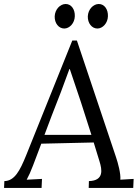

<svg xmlns="http://www.w3.org/2000/svg" viewBox="-34 -917 685 937"><path d="M331.1 -837.4C332.5 -871.1 314 -897.5 286.6 -897.5C259.3 -897.5 234.4 -871.1 232.9 -837.4C231.9 -803.7 252.4 -777.8 279.8 -777.8C305.2 -777.8 330.1 -803.7 331.1 -837.4ZM492.7 -837.4C494.1 -871.1 475.6 -897.5 448.2 -897.5C420.9 -897.5 396 -871.1 394.5 -837.4C393.6 -803.7 414.1 -777.8 441.4 -777.8C466.8 -777.8 491.7 -803.7 492.7 -837.4ZM341.3 -719.2H318.8L93.3 -158.2C63 -83.5 37.1 -34.2 -12.7 -33.2L-14.2 0H168.9L170.9 -43.9L96.2 -40C107.9 -62 114.7 -77.1 127 -108.9C139.2 -140.1 152.3 -174.8 167.5 -215.8L423.3 -221.7L452.1 -127.9C463.4 -90.8 475.1 -35.2 399.9 -33.2L398.9 0H616.2L618.2 -43.9L553.2 -40C556.2 -69.8 541.5 -122.1 532.2 -149.9ZM304.7 -580.1H306.6C344.2 -471.2 379.4 -363.3 412.1 -258.8H183.1C203.6 -314 229 -381.3 263.2 -467.8Z"/></svg>

Font: Lora Italic
Style: Regular
Weight: 400
Italic angle: -3°
Designer: Olga Karpushina, Alexei Vanyashin
Foundry: Cyreal
Version: Version 1.011;PS 001.011;hotconv 1.0.70;makeotf.lib2.5.58329